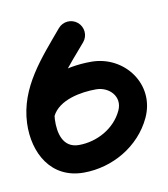

<svg xmlns="http://www.w3.org/2000/svg" viewBox="-55 -337 360 411"><g transform="rotate(-10 124.5 -132.0)"><path d="M139.3 -287.5C126.6 -298.1 107.7 -296.5 97 -283.8C50.1 -227.9 -2.2 -172.8 -5.4 -95.2C-5.4 -95.2 -5.4 -95.2 -5.4 -95.2C-5.4 -95.2 -5.4 -95.2 -5.4 -95.2C-7.9 -31 24.6 30 96 30C158.5 30 219.2 -4.9 246 -62.3C277.8 -130.5 224.7 -201.2 152.3 -201C152.3 -201 152.4 -201 152.4 -201C152.4 -201 152.5 -201 152.5 -201C95.3 -201.1 27.9 -181.5 1 -126.1C-6.2 -111.2 0 -93.2 14.9 -86C29.8 -78.8 47.8 -85 55 -99.9C55 -99.9 55 -99.9 55 -99.9C70.9 -132.7 120.1 -141.1 152.3 -141C152.3 -141 152.4 -141 152.4 -141C152.4 -141 152.5 -141 152.5 -141C180.9 -141.1 205.1 -116.5 191.6 -87.7C174.7 -51.4 135.2 -30 96 -30C60.9 -30 53.4 -63.7 54.6 -92.8C54.6 -92.8 54.6 -92.8 54.6 -92.8C54.6 -92.8 54.6 -92.8 54.6 -92.8C57.1 -153.9 105.9 -201 143 -245.2C153.6 -257.9 152 -276.8 139.3 -287.5Z"/></g></svg>

Font: FRB American Cursive
Style: Bold Italic
Weight: 700
Italic angle: -25°
Version: Version 2.0;Modular Font Editor K font №1